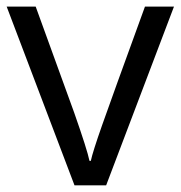

<svg xmlns="http://www.w3.org/2000/svg" viewBox="-20 -555 541 575"><path d="M203.1 0 0 -535.2H86.9L202.1 -217.8Q241.2 -106.4 248 -73.2H252Q257.3 -99.1 285.9 -180.4Q314.5 -261.7 414.1 -535.2H501L297.9 0Z"/></svg>

Font: Open Sans Y to K
Style: Regular
Weight: 400
Version: Version 1.10